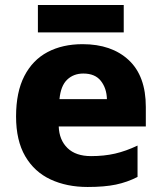

<svg xmlns="http://www.w3.org/2000/svg" viewBox="-20 -735 643 765"><path d="M309 -559Q425 -559 493 -495.5Q561 -432 561 -309V-231H214Q216 -177 249 -145Q282 -113 343 -113Q395 -113 438.5 -123Q482 -133 528 -155V-30Q487 -9 441.5 0.5Q396 10 329 10Q246 10 181.5 -20Q117 -50 80.5 -112.5Q44 -175 44 -271Q44 -368 77 -432Q110 -496 169.5 -527.5Q229 -559 309 -559ZM312 -442Q273 -442 247.5 -417.5Q222 -393 217 -340H406Q405 -383 382 -412.5Q359 -442 312 -442ZM473 -715V-606H131V-715Z"/></svg>

Font: Noto Sans Myanmar ExtraBold
Style: Regular
Weight: 800
Designer: Monotype Design Team
Foundry: Monotype Imaging Inc.
Version: Version 2.107; ttfautohint (v1.8.4.7-5d5b)